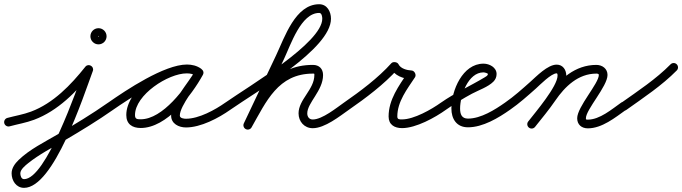

<svg xmlns="http://www.w3.org/2000/svg" viewBox="-37 -589 3290 926"><path d="M9.5 20.3C48.9 9.6 88.8 3.1 127.3 -11.3C242.4 -54.4 332.5 -146.6 407.4 -240.9C414.8 -250.2 407.8 -260.8 398 -266.3C388.1 -271.9 375.4 -272.4 371.3 -261.3C332.9 -157.8 185.1 275 79 275C65.4 275 61 257.8 61 247C61 228.5 85.5 208.7 98.3 198.5C151.4 155.9 214.6 123.2 273.2 89C353.5 42 432.9 -6.4 509.1 -59.8C518.6 -66.5 520.9 -79.6 514.2 -89.1C507.5 -98.6 494.4 -100.9 484.9 -94.2C406.1 -38.9 323.7 10.8 240.6 59.4C178.4 95.7 105.4 131.7 53.3 182.1C35.5 199.3 19 221.1 19 247C19 282 40.8 317 79 317C222.5 317 364.4 -121.8 410.7 -246.7C414.8 -257.8 409.4 -267.5 401.2 -272.1C393 -276.7 381.9 -276.3 374.6 -267.1C304.6 -179.1 220.2 -91 112.6 -50.7C75.4 -36.7 36.6 -30.6 -1.5 -20.3C-12.7 -17.2 -19.3 -5.7 -16.3 5.5C-13.2 16.7 -1.7 23.3 9.5 20.3ZM435 -414C435 -412.6 439.4 -417 438 -417C436.6 -417 441 -412.6 441 -414C441 -415.4 436.6 -411 438 -411C439.4 -411 435 -415.4 435 -414ZM399 -414C399 -392.5 416.5 -375 438 -375C459.5 -375 477 -392.5 477 -414C477 -435.5 459.5 -453 438 -453C416.5 -453 399 -435.5 399 -414Z M479.8 -65C486.4 -55.5 499.5 -53.1 509 -59.8C583 -111.4 773.1 -235.8 864.6 -235.8C879.6 -235.8 895.4 -232.8 907.8 -223.9C918.6 -216.2 930.1 -221.6 936 -230.7C941.8 -239.8 942.1 -252.5 930.5 -259.2C908.2 -272.1 889.7 -277.1 863.3 -277.1C750 -277.1 572.1 -155.6 572.1 -34.2C572.1 9.6 601 28.3 641.7 28.3C766.8 28.3 887.3 -129 941.4 -227.9C948.1 -240.2 942.3 -251.4 933.1 -256.4C923.9 -261.5 911.3 -260.4 904.6 -248.1C870.3 -185.6 788.3 -101.5 788.3 -31.6C788.3 8 825.3 25.7 860 25.7C931.7 25.7 1016.8 -19.4 1074.1 -59.8C1083.6 -66.5 1085.8 -79.6 1079.2 -89.1C1072.5 -98.6 1059.4 -100.8 1049.9 -94.2C1000.1 -59 922.4 -16.3 860 -16.3C850.5 -16.3 830.3 -18.3 830.3 -31.6C830.3 -79.6 914.3 -178.4 941.4 -227.9C948.1 -240.2 942.3 -251.4 933.1 -256.4C923.9 -261.5 911.3 -260.4 904.6 -248.1C859 -164.9 748 -13.7 641.7 -13.7C623.9 -13.7 614.1 -14.7 614.1 -34.2C614.1 -131.4 774 -235.1 863.3 -235.1C882.5 -235.1 893.7 -232 909.5 -222.8C921 -216.1 932.1 -221.1 937.6 -229.6C943.1 -238.2 943.1 -250.3 932.2 -258.1C912.6 -272.1 888.5 -277.8 864.6 -277.8C755.7 -277.8 571.8 -154.8 485 -94.2C475.5 -87.6 473.1 -74.5 479.8 -65Z M1044.8 -65C1051.5 -55.5 1064.5 -53.1 1074 -59.8C1201.3 -148.9 1559.3 -353.1 1559.3 -498.7C1559.3 -532.8 1540.8 -568.6 1502.5 -568.6C1387.4 -568.6 1336.2 -410.1 1294.5 -322C1294.5 -322 1294.5 -322 1294.5 -322C1294.5 -322 1294.5 -322 1294.5 -322C1242.7 -212.7 1190.9 -103.3 1139 6C1134.1 16.5 1138.5 29 1149 34C1159.5 38.9 1172 34.5 1177 24C1228.8 -85.3 1280.6 -194.7 1332.5 -304C1332.5 -304 1332.5 -304 1332.5 -304C1332.5 -304 1332.5 -304 1332.5 -304C1365.4 -373.7 1414.7 -526.6 1502.5 -526.6C1515.1 -526.6 1517.3 -507.6 1517.3 -498.7C1517.3 -382.1 1162.6 -173.1 1050 -94.2C1040.5 -87.5 1038.1 -74.5 1044.8 -65ZM1176.2 25.4C1247 -98.8 1303.9 -234 1472.1 -234C1479.6 -234 1479.1 -234.5 1479.1 -226.9C1479.1 -157.5 1402.9 -109.1 1402.9 -42.2C1402.9 -2.9 1430.8 29.3 1471.2 29.3C1529.6 29.3 1601.1 -28.3 1646 -59.8C1655.5 -66.5 1657.9 -79.5 1651.2 -89C1644.5 -98.5 1631.5 -100.9 1622 -94.2C1586.7 -69.5 1517.4 -12.7 1471.2 -12.7C1454.1 -12.7 1444.9 -26 1444.9 -42.2C1444.9 -93.3 1521.1 -151.9 1521.1 -226.9C1521.1 -257.3 1502.4 -276 1472.1 -276C1284.8 -276 1219.1 -134.5 1139.8 4.6C1134 14.7 1137.5 27.5 1147.6 33.2C1157.7 39 1170.5 35.5 1176.2 25.4Z M1646 -59.8C1727.3 -116.2 1815.4 -182.2 1881.6 -256C1885.7 -260.6 1875.8 -264.5 1865.4 -265.9C1855.1 -267.4 1844.4 -266.3 1847.2 -260.7C1865.1 -224.3 1907.7 -209.1 1945.9 -207C1952.9 -206.7 1950.7 -217.7 1945.9 -227.4C1941 -237.1 1933.4 -245.4 1929.5 -239.6C1886.5 -174.4 1837.2 -109 1837.2 -27.1C1837.2 12.5 1865.8 28.9 1902.1 28.9C1969.2 28.9 2061.1 -21.8 2114.2 -59.9C2123.7 -66.7 2125.8 -79.8 2119.1 -89.2C2112.3 -98.7 2099.2 -100.8 2089.8 -94.1C2044.3 -61.5 1959.5 -13.1 1902.1 -13.1C1889.2 -13.1 1879.2 -12.6 1879.2 -27.1C1879.2 -99.1 1926.6 -159 1964.5 -216.4C1968.4 -222.3 1967.8 -230.3 1964.5 -236.8C1961.2 -243.4 1955.2 -248.6 1948.1 -249C1926 -250.2 1895.5 -257.6 1884.8 -279.3C1882.1 -284.8 1875.6 -288.3 1868.7 -289.2C1861.7 -290.2 1854.5 -288.6 1850.4 -284C1786.4 -212.7 1700.6 -148.8 1622 -94.2C1612.5 -87.6 1610.1 -74.5 1616.8 -65C1623.4 -55.5 1636.5 -53.1 1646 -59.8Z M2114 -59.8C2154.2 -87.8 2195.7 -113.7 2238.9 -136.9C2270.7 -153.9 2317.1 -169.5 2342.6 -195.2C2352.6 -205.2 2358 -217.7 2358 -232C2358 -264.1 2323.3 -282 2295 -282C2193.7 -282 2140 -151.9 2140 -66C2140 -15.5 2165.1 25 2220 25C2291.9 25 2366.5 -20 2423.1 -59.8C2432.6 -66.5 2434.8 -79.6 2428.2 -89.1C2421.5 -98.6 2408.4 -100.8 2398.9 -94.2C2350.2 -59.9 2282.3 -17 2220 -17C2189.2 -17 2182 -38.9 2182 -66C2182 -126.8 2220 -240 2295 -240C2299.3 -240 2316 -236 2316 -232C2316 -224.4 2306.6 -219.6 2301.1 -216.3C2230.7 -174 2158.3 -141.9 2090 -94.2C2080.5 -87.6 2078.1 -74.5 2084.8 -65C2091.4 -55.5 2104.5 -53.1 2114 -59.8Z M2393.7 -65C2400.3 -55.5 2413.4 -53.1 2423 -59.7C2467.4 -90.5 2507.7 -126.6 2548 -162.4C2566.7 -179.2 2621.3 -235.3 2647.7 -235.3C2652.1 -235.3 2652.1 -227.4 2652.1 -224.4C2652.1 -172.6 2545.9 -48.5 2510.4 -2.9C2503.3 6.3 2505 19.5 2514.1 26.6C2523.3 33.7 2536.5 32 2543.6 22.9C2587 -33 2694.1 -156.1 2694.1 -224.4C2694.1 -252 2677.8 -277.3 2647.7 -277.3C2604.1 -277.3 2550.5 -220.9 2520 -193.8C2481 -159.1 2442 -124 2399 -94.3C2389.5 -87.7 2387.1 -74.6 2393.7 -65ZM2543.4 23.1C2576.7 -18.7 2611.1 -60 2641.3 -104.1C2687.8 -172 2751.9 -234 2839.2 -234C2843.8 -234 2851.1 -233.4 2851.1 -227.5C2851.1 -186.5 2746.7 -73.8 2746.7 -18.6C2746.7 12.1 2768.1 30 2798 30C2866.6 30 2929.5 -21.8 2983.1 -59.9C2992.6 -66.6 2994.8 -79.7 2988.1 -89.1C2981.4 -98.6 2968.3 -100.8 2958.9 -94.1C2913.5 -62 2855.5 -12 2798 -12C2790.6 -12 2788.7 -11.6 2788.7 -18.6C2788.7 -60.7 2893 -172.8 2893 -227.5C2893 -257.9 2867.7 -276 2839.2 -276C2737.2 -276 2661.3 -207.8 2606.7 -127.9C2577.1 -84.6 2543.3 -44.1 2510.6 -3.1C2503.4 6 2504.8 19.2 2513.9 26.4C2523 33.6 2536.2 32.2 2543.4 23.1Z M2953.9 -63.5C2960.6 -54 2973.7 -51.8 2983.2 -58.5C3066.4 -117.7 3155.3 -176.4 3227 -249.3C3235.1 -257.5 3235 -270.8 3226.7 -279C3218.5 -287.1 3205.2 -287 3197 -278.7C3127.1 -207.6 3040 -150.4 2958.8 -92.8C2949.4 -86.1 2947.2 -73 2953.9 -63.5Z"/></svg>

Font: FRB American Cursive Guidelines Arrows Medium
Style: Italic
Weight: 500
Italic angle: -25°
Version: Version 2.0;Modular Font Editor K font №1